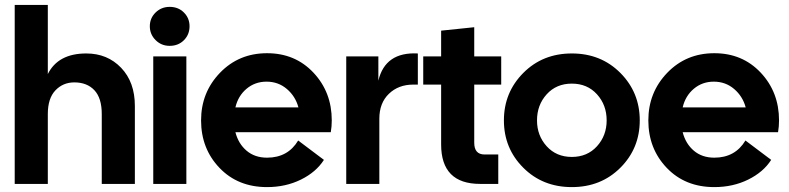

<svg xmlns="http://www.w3.org/2000/svg" viewBox="-20 -750 3216 783"><path d="M40 0V-730H175V-448Q217 -532 332 -532Q418 -532 474 -473.5Q530 -415 530 -318V0H395V-285Q395 -350 365 -382Q335 -414 283 -414Q237 -414 206 -381.5Q175 -349 175 -285V0Z M672 -563Q638 -563 614.5 -586.5Q591 -610 591 -643Q591 -676 614.5 -699Q638 -722 672 -722Q707 -722 730 -699Q753 -676 753 -643Q753 -609 730 -586Q707 -563 672 -563ZM605 0V-520H740V0Z M1069 13Q950 13 875 -65.5Q800 -144 800 -259Q800 -373 877 -453Q954 -533 1069 -533Q1184 -533 1258.5 -453.5Q1333 -374 1333 -259Q1333 -234 1329 -211H940Q952 -164 985.5 -135.5Q1019 -107 1069 -107Q1154 -107 1196 -177L1301 -98Q1269 -48 1207 -17.5Q1145 13 1069 13ZM1067 -417Q1020 -417 985.5 -388Q951 -359 940 -312H1197Q1185 -357 1150 -387Q1115 -417 1067 -417Z M1392 0V-520H1523V-421Q1551 -539 1684 -532V-405H1665Q1605 -405 1566 -367.5Q1527 -330 1527 -266V0Z M1938 0Q1779 0 1779 -161V-405H1706V-520H1779V-625L1914 -639V-520H2024V-405H1914V-168Q1914 -120 1956 -120H2012V0Z M2510 -66Q2431 13 2312 13Q2193 13 2114 -66Q2035 -145 2035 -259Q2035 -373 2114 -452.5Q2193 -532 2312 -532Q2431 -532 2510 -452.5Q2589 -373 2589 -259Q2589 -145 2510 -66ZM2454 -259Q2454 -322 2414.5 -365.5Q2375 -409 2312 -409Q2249 -409 2209.5 -365.5Q2170 -322 2170 -259Q2170 -197 2209.5 -153.5Q2249 -110 2312 -110Q2375 -110 2414.5 -153.5Q2454 -197 2454 -259Z M2893 13Q2774 13 2699 -65.5Q2624 -144 2624 -259Q2624 -373 2701 -453Q2778 -533 2893 -533Q3008 -533 3082.5 -453.5Q3157 -374 3157 -259Q3157 -234 3153 -211H2764Q2776 -164 2809.5 -135.5Q2843 -107 2893 -107Q2978 -107 3020 -177L3125 -98Q3093 -48 3031 -17.5Q2969 13 2893 13ZM2891 -417Q2844 -417 2809.5 -388Q2775 -359 2764 -312H3021Q3009 -357 2974 -387Q2939 -417 2891 -417Z"/></svg>

Font: Cal Sans
Style: Regular
Weight: 400
Designer: Designer Mark Davis DBA MarkFonts
Foundry: Designer Mark Davis DBA MarkFonts
Version: Version 1.000